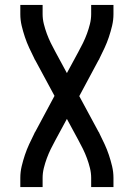

<svg xmlns="http://www.w3.org/2000/svg" viewBox="-20 -540 540 775"><path d="M62 215V178Q62 154 67.5 131Q73 108 80.5 85.5Q88 63 98 41.5Q108 20 119 -2V-3Q121 -5 122 -7.5Q123 -10 125 -13L200 -153L125 -292Q123 -295 122 -297.5Q121 -300 119 -302V-303Q108 -325 98 -346.5Q88 -368 80.5 -390.5Q73 -413 67.5 -436Q62 -459 62 -483V-520H152V-483Q152 -463 157 -443Q162 -423 169 -404Q176 -385 185 -366.5Q194 -348 204 -330L250 -245L296 -330Q306 -348 315 -366.5Q324 -385 331 -404Q338 -423 343 -443Q348 -463 348 -483V-520H438V-483Q438 -459 432.5 -436Q427 -413 419.5 -390.5Q412 -368 402 -346.5Q392 -325 381 -303V-302Q379 -300 378 -297.5Q377 -295 375 -292L300 -152L375 -13Q377 -10 378 -7.5Q379 -5 381 -3V-2Q392 20 402 41.5Q412 63 419.5 85.5Q427 108 432.5 131Q438 154 438 178V215H348V178Q348 158 343 138Q338 118 331 99Q324 80 315 61.5Q306 43 296 25L250 -60L204 25Q194 43 185 61.5Q176 80 169 99Q162 118 157 138Q152 158 152 178V215Z"/></svg>

Font: Iosevka Term Curly Medium
Style: Regular
Weight: 500
Designer: Belleve Invis
Foundry: Belleve Invis
Version: Version 32.3.0